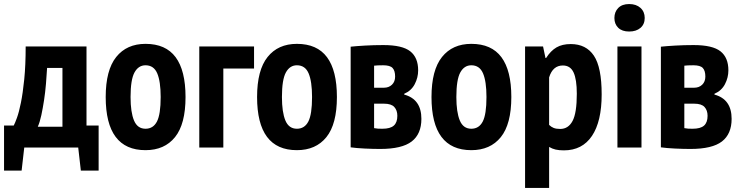

<svg xmlns="http://www.w3.org/2000/svg" viewBox="-22 -730 3665 950"><path d="M466 114H378L365 0H98L85 114H-2V-109H46Q52 -120 62 -147.5Q72 -175 81.5 -222Q91 -269 98 -338Q105 -407 105 -500H406V-109H466ZM287 -103V-394H211Q209 -358 205.5 -316Q202 -274 196 -234.5Q190 -195 182.5 -160Q175 -125 165 -103Z M501 -250Q501 -383 553 -448Q605 -513 698 -513Q798 -513 847 -447Q896 -381 896 -250Q896 -116 844 -51.5Q792 13 698 13Q501 13 501 -250ZM624 -250Q624 -175 641 -134Q658 -93 698 -93Q736 -93 754.5 -128.5Q773 -164 773 -250Q773 -327 756 -367Q739 -407 698 -407Q663 -407 643.5 -371.5Q624 -336 624 -250Z M1235 -391H1083V0H964V-500H1235Z M1250 -250Q1250 -383 1302 -448Q1354 -513 1447 -513Q1547 -513 1596 -447Q1645 -381 1645 -250Q1645 -116 1593 -51.5Q1541 13 1447 13Q1250 13 1250 -250ZM1373 -250Q1373 -175 1390 -134Q1407 -93 1447 -93Q1485 -93 1503.5 -128.5Q1522 -164 1522 -250Q1522 -327 1505 -367Q1488 -407 1447 -407Q1412 -407 1392.5 -371.5Q1373 -336 1373 -250Z M1713 -499Q1741 -502 1784.5 -504.5Q1828 -507 1875 -507Q1969 -507 2008 -476Q2047 -445 2047 -382Q2047 -346 2030 -313.5Q2013 -281 1978 -266V-262Q2063 -239 2063 -142Q2063 -67 2015 -30Q1967 7 1859 7Q1824 7 1782.5 5Q1741 3 1713 -1ZM1829 -96Q1839 -94 1848 -93.5Q1857 -93 1870 -93Q1909 -93 1926.5 -108.5Q1944 -124 1944 -157Q1944 -184 1929 -200.5Q1914 -217 1878 -217H1829ZM1878 -296Q1902 -296 1917.5 -311Q1933 -326 1933 -351Q1933 -380 1920.5 -393.5Q1908 -407 1874 -407Q1857 -407 1847 -406.5Q1837 -406 1829 -405V-296Z M2113 -250Q2113 -383 2165 -448Q2217 -513 2310 -513Q2410 -513 2459 -447Q2508 -381 2508 -250Q2508 -116 2456 -51.5Q2404 13 2310 13Q2113 13 2113 -250ZM2236 -250Q2236 -175 2253 -134Q2270 -93 2310 -93Q2348 -93 2366.5 -128.5Q2385 -164 2385 -250Q2385 -327 2368 -367Q2351 -407 2310 -407Q2275 -407 2255.5 -371.5Q2236 -336 2236 -250Z M2576 -500H2665L2677 -443H2680Q2703 -479 2731.5 -495.5Q2760 -512 2802 -512Q2878 -512 2916.5 -454.5Q2955 -397 2955 -263Q2955 -129 2907 -57.5Q2859 14 2768 14Q2744 14 2727 10Q2710 6 2695 -3V200H2576ZM2695 -112Q2705 -102 2717.5 -97Q2730 -92 2750 -92Q2790 -92 2811 -131.5Q2832 -171 2832 -266Q2832 -337 2816 -371.5Q2800 -406 2763 -406Q2713 -406 2695 -347Z M3033 -500H3152V0H3033ZM3018 -641Q3018 -671 3037 -690.5Q3056 -710 3091 -710Q3126 -710 3147 -691Q3168 -672 3168 -641Q3168 -610 3147 -592Q3126 -574 3091 -574Q3056 -574 3037 -592.5Q3018 -611 3018 -641Z M3248 -499Q3276 -502 3319.5 -504.5Q3363 -507 3410 -507Q3504 -507 3543 -476Q3582 -445 3582 -382Q3582 -346 3565 -313.5Q3548 -281 3513 -266V-262Q3598 -239 3598 -142Q3598 -67 3550 -30Q3502 7 3394 7Q3359 7 3317.5 5Q3276 3 3248 -1ZM3364 -96Q3374 -94 3383 -93.5Q3392 -93 3405 -93Q3444 -93 3461.5 -108.5Q3479 -124 3479 -157Q3479 -184 3464 -200.5Q3449 -217 3413 -217H3364ZM3413 -296Q3437 -296 3452.5 -311Q3468 -326 3468 -351Q3468 -380 3455.5 -393.5Q3443 -407 3409 -407Q3392 -407 3382 -406.5Q3372 -406 3364 -405V-296Z"/></svg>

Font: PT Sans Narrow
Style: Bold
Weight: 700
Width: 3
Designer: A.Korolkova, O.Umpeleva, V.Yefimov
Foundry: ParaType Ltd
Version: Version 2.003W OFL